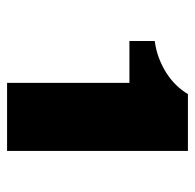

<svg xmlns="http://www.w3.org/2000/svg" viewBox="-24 -794 559 551"><g transform="rotate(90 255.5 -518.5)"><path d="M217.8 -610.4H97.7V-683.1Q124 -686.5 147 -695.3Q169.9 -704.1 189.5 -716.6Q209 -729 224.4 -744.9Q239.7 -760.7 250 -778.3H413.1V-259.3H217.8Z"/></g></svg>

Font: Poller One
Style: Regular
Weight: 400
Designer: Yvonne Schttler
Foundry: Yvonne Schttler
Version: Version 1.002